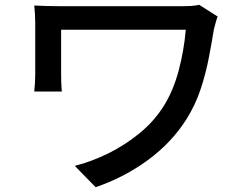

<svg xmlns="http://www.w3.org/2000/svg" viewBox="-20 -737 1040 801"><path d="M888 -668Q884 -659 879 -640Q874 -621 872 -613Q863 -557 850.5 -492.5Q838 -428 816.5 -363.5Q795 -299 758 -240Q697 -143 598 -70Q499 3 379 44L292 -45Q363 -63 432.5 -97.5Q502 -132 562 -181Q622 -230 662 -293Q703 -358 725.5 -443Q748 -528 755 -613Q740 -613 701 -613Q662 -613 609.5 -613Q557 -613 499 -613Q441 -613 387.5 -613Q334 -613 293.5 -613Q253 -613 235 -613Q235 -602 235 -577Q235 -552 235 -522Q235 -492 235 -466Q235 -440 235 -427Q235 -417 235.5 -396.5Q236 -376 238 -355H123Q125 -375 126 -393Q127 -411 127 -427Q127 -440 127 -468.5Q127 -497 127 -530.5Q127 -564 127 -594Q127 -624 127 -640Q127 -658 126 -677Q125 -696 123 -714Q144 -713 173.5 -712Q203 -711 236 -711Q245 -711 280.5 -711Q316 -711 367 -711Q418 -711 475 -711Q532 -711 585.5 -711Q639 -711 678.5 -711Q718 -711 734 -711Q754 -711 774.5 -712Q795 -713 811 -717Z"/></svg>

Font: Source Han Sans Medium
Style: Regular
Weight: 500
Designer: Ryoko NISHIZUKA Ë•øÂ°öÊ∂ºÂ≠ê (kana, bopomofo & ideographs); Paul D. Hunt (Latin, Greek & Cyrillic); Sandoll Communicatio
Foundry: Adobe
Version: Version 2.004;hotconv 1.0.118;makeotfexe 2.5.65603